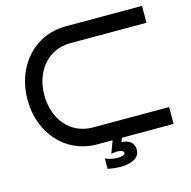

<svg xmlns="http://www.w3.org/2000/svg" viewBox="-121 -820 1096 1100"><g transform="rotate(-15 427.0 -270.5)"><path d="M817 -100H366C228 -100 144 -212 144 -350C144 -488 228 -600 366 -600H817V-700H366C172 -700 44 -543 44 -350C44 -156 172 0 366 0H455L428 73C438 71 450 69 461 69C476 69 502 72 502 87C502 99 482 105 456 105C430 105 403 98 385 89V151C403 153 416 159 464 159C516 159 575 142 575 88C575 35 529 24 501 24L510 0H817Z"/></g></svg>

Font: Bruno Ace SC
Style: Regular
Weight: 400
Designer: Astigmatic (AOETI)
Foundry: Astigmatic (AOETI)
Version: Version 1.000